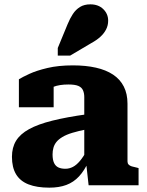

<svg xmlns="http://www.w3.org/2000/svg" viewBox="-20 -853 678 884"><path d="M381 -327V-258Q341 -250 313 -241.5Q285 -233 267 -222Q249 -211 239.5 -199Q230 -187 226 -172.5Q222 -158 222 -142Q222 -117 229 -102.5Q236 -88 249 -82Q262 -76 281 -76Q299 -76 315.5 -84.5Q332 -93 348 -112Q364 -131 381 -162L389 -112Q369 -68 344 -41Q319 -14 285.5 -1.5Q252 11 207 11Q150 11 111.5 -4Q73 -19 54 -50.5Q35 -82 35 -131Q35 -174 54 -205Q73 -236 114 -258.5Q155 -281 221 -297.5Q287 -314 381 -327ZM388 0 376 -108 368 -105V-406Q368 -424 362 -437.5Q356 -451 340.5 -457.5Q325 -464 295 -464Q253 -464 225.5 -453Q198 -442 188 -428Q178 -433 176.5 -441Q175 -449 180 -457Q185 -465 197 -470.5Q209 -476 227 -476V-359H67V-488Q83 -498 115.5 -513Q148 -528 198.5 -540Q249 -552 316 -552Q375 -552 421.5 -541.5Q468 -531 500.5 -509.5Q533 -488 550 -454.5Q567 -421 567 -376V-110Q567 -101 572 -95.5Q577 -90 586.5 -87Q596 -84 611 -81L618 -79V0ZM291 -741Q302 -768 315.5 -788.5Q329 -809 348.5 -821Q368 -833 396 -833Q433 -833 455.5 -811Q478 -789 478 -758Q478 -736 468.5 -717.5Q459 -699 442 -683.5Q425 -668 401 -655L303 -597H246V-632Z"/></svg>

Font: Roboto Serif ExtraBold
Style: Regular
Weight: 800
Designer: Greg Gazdowicz
Foundry: Commercial Type
Version: Version 1.008